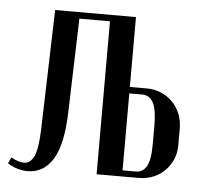

<svg xmlns="http://www.w3.org/2000/svg" viewBox="-43 -540 639 594"><g transform="rotate(5 277.0 -243.0)"><path d="M409 -278Q432 -278 452.5 -269.5Q473 -261 488 -246Q503 -231 512 -210Q521 -189 521 -164V-111Q521 -87 512 -66.5Q503 -46 487.5 -31Q472 -16 451.5 -8Q431 0 408 0H277V-475H182L173 -182Q170 -83 141.5 -37Q113 9 64 9Q30 9 1 -10L10 -29Q32 -16 50 -16Q70 -16 81 -39.5Q92 -63 94 -122L105 -495H356V-278ZM442 -166Q442 -215 430.5 -236.5Q419 -258 396 -258H356V-19H397Q419 -19 430.5 -39Q442 -59 442 -109Z"/></g></svg>

Font: Moniqa SemBd Narrow Heading
Style: Regular
Weight: 600
Width: 4
Designer: Rajesh Rajput
Foundry: Rajesh Rajput
Version: Version 1.000